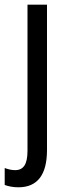

<svg xmlns="http://www.w3.org/2000/svg" viewBox="-46 -557 291 817"><path d="M32 240Q15 240 -0.5 237Q-16 234 -26 230V158Q-15 162 -4 164.5Q7 167 19 167Q45 167 58 147.5Q71 128 71 84V-537H154V81Q154 240 32 240Z"/></svg>

Font: Noto Sans Malayalam Condensed
Style: Regular
Weight: 400
Width: 3
Designer: Jelle Bosma - Monotype Design Team
Foundry: Monotype Imaging Inc.
Version: Version 2.104; ttfautohint (v1.8.4.7-5d5b)